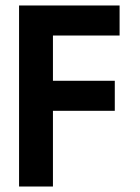

<svg xmlns="http://www.w3.org/2000/svg" viewBox="-20 -680 510 700"><path d="M49.5 -660H416V-550.5H173V-385.5H398.5V-276H173V0H49.5Z"/></svg>

Font: League Spartan SemiBold
Style: Regular
Weight: 600
Foundry: The League of Moveable Type
Version: Version 2.002